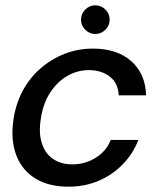

<svg xmlns="http://www.w3.org/2000/svg" viewBox="-20 -691 587 723"><path d="M238 12Q163 12 113 -19Q63 -50 41.5 -106Q20 -162 30 -236Q38 -296 64 -346Q90 -396 131 -432Q172 -468 222.5 -488Q273 -508 330 -508Q421 -508 474.5 -460.5Q528 -413 530 -332H427Q425 -378 393.5 -402.5Q362 -427 314 -427Q272 -427 233.5 -405Q195 -383 168 -341Q141 -299 133 -239Q127 -198 133.5 -167Q140 -136 156 -115Q172 -94 196.5 -83Q221 -72 252 -72Q284 -72 312.5 -83Q341 -94 363.5 -114.5Q386 -135 397 -164H501Q481 -112 442 -72Q403 -32 351 -10Q299 12 238 12ZM339 -563Q317 -563 301 -579Q285 -595 285 -617Q285 -639 301 -655Q317 -671 339 -671Q361 -671 377 -655Q393 -639 393 -617Q393 -595 377 -579Q361 -563 339 -563Z"/></svg>

Font: DM Sans 36pt Medium
Style: Italic
Weight: 500
Italic angle: -10°
Designer: Colophon Foundry, Jonny Pinhorn
Foundry: Colophon Foundry
Version: Version 4.004;gftools[0.9.30]